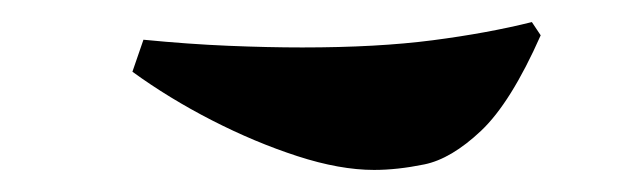

<svg xmlns="http://www.w3.org/2000/svg" viewBox="-20 -154 580 174"><path d="M319 0Q288 0 249.5 -12.5Q211 -25 172 -45Q133 -65 100 -89L110 -118Q151 -114 187 -112.5Q223 -111 254 -111Q322 -111 372 -117.5Q422 -124 462 -134L470 -122Q443 -61 416 -35.5Q389 -10 364.5 -5Q340 0 319 0Z"/></svg>

Font: Gulzar
Style: Regular
Weight: 400
Designer: Borna Izadpanah, Alice Savoie, Simon Cozens, Fiona Ross
Version: Version 1.000;[7b34f74]; ttfautohint (v1.8.4)